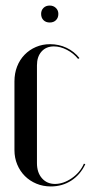

<svg xmlns="http://www.w3.org/2000/svg" viewBox="-20 -662 327 691"><path d="M32 -369Q32 -398 41.5 -422.5Q51 -447 68.5 -465Q86 -483 109.5 -493Q133 -503 160 -503Q192 -503 219.5 -490Q247 -477 266 -453L261 -450Q245 -470 221 -482.5Q197 -495 174 -495Q146 -495 129.5 -476.5Q113 -458 113 -427V-75Q113 -41 131 -20.5Q149 0 178 0Q208 0 238 -20.5Q268 -41 282 -73L287 -71Q269 -33 236.5 -12Q204 9 163 9Q135 9 111 -1Q87 -11 69.5 -28.5Q52 -46 42 -70Q32 -94 32 -122ZM128 -612Q128 -625 136.5 -633.5Q145 -642 159 -642Q172 -642 181 -633.5Q190 -625 190 -612Q190 -598 181.5 -589.5Q173 -581 159 -581Q145 -581 136.5 -589.5Q128 -598 128 -612Z"/></svg>

Font: Moniqa SemBd Narrow Display
Style: Regular
Weight: 600
Width: 4
Designer: Rajesh Rajput
Foundry: Rajesh Rajput
Version: Version 1.000